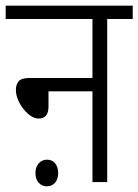

<svg xmlns="http://www.w3.org/2000/svg" viewBox="-20 -642 488 677"><path d="M0 -622H448V-575H358V0H306V-320H151V-266Q151 -224 116 -224Q98 -224 79.5 -240Q61 -256 48.5 -279.5Q36 -303 36 -325Q36 -344 46 -355.5Q56 -367 83 -367H306V-575H0ZM105 -32Q105 -53 116.5 -66Q128 -79 146 -79Q164 -79 174.5 -66Q185 -53 185 -32Q185 -10 174 2.5Q163 15 145 15Q128 15 116.5 2.5Q105 -10 105 -32Z"/></svg>

Font: Noto Sans Condensed Light
Style: Regular
Weight: 300
Width: 3
Designer: Monotype Design Team
Foundry: Monotype Imaging Inc.
Version: Version 2.013; ttfautohint (v1.8.4.7-5d5b)